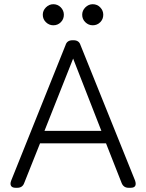

<svg xmlns="http://www.w3.org/2000/svg" viewBox="-20 -891 693 911"><path d="M54 0Q38 0 32.5 -9Q27 -18 33 -34L291 -677Q298 -700 324 -700H329Q355 -700 362 -677L621 -34Q632 0 600 0H590Q566 0 557 -23L483 -211H170L95 -23Q87 0 62 0ZM191 -270H461L327 -613ZM233 -771Q213 -771 198 -785.5Q183 -800 183 -821Q183 -841 198 -856Q213 -871 233 -871Q254 -871 268.5 -856Q283 -841 283 -821Q283 -800 268.5 -785.5Q254 -771 233 -771ZM420 -771Q400 -771 385 -785.5Q370 -800 370 -821Q370 -841 385 -856Q400 -871 420 -871Q441 -871 455.5 -856Q470 -841 470 -821Q470 -800 455.5 -785.5Q441 -771 420 -771Z"/></svg>

Font: Shin Retro Maru Gothic Regular
Style: Regular
Weight: 400
Designer: Iose
Foundry: Typographish
Version: Version 1.002